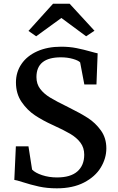

<svg xmlns="http://www.w3.org/2000/svg" viewBox="-20 -1003 633 1034"><path d="M57.1 0ZM65.4 -214.8H133.3L152.8 -89.8Q169.4 -72.3 206.5 -59.8Q243.7 -47.4 287.1 -47.4Q359.9 -47.4 396.7 -79.8Q433.6 -112.3 433.6 -169.9Q433.6 -207.5 413.3 -234.6Q393.1 -261.7 358.4 -282.2Q323.7 -302.7 263.2 -330.1Q210.4 -354 168.5 -381.8Q126.5 -409.7 96.2 -454.1Q65.9 -498.5 65.9 -559.1Q65.9 -614.7 95.7 -658.4Q125.5 -702.1 180.7 -726.8Q235.8 -751.5 309.1 -751.5Q354 -751.5 392.1 -743.9Q430.2 -736.3 471.2 -724.6Q492.7 -718.3 505.9 -715.8L499.5 -548.3H434.1L411.6 -667Q402.3 -677.2 372.6 -685.8Q342.8 -694.3 308.1 -694.3Q176.3 -694.3 176.3 -587.9Q176.3 -550.8 196.3 -524.4Q216.3 -498 249.5 -477.8Q282.7 -457.5 347.7 -425.8Q412.1 -394 453.1 -367.7Q494.1 -341.3 523.4 -300.5Q552.7 -259.8 552.7 -204.1Q552.7 -150.4 522.7 -100.8Q492.7 -51.3 432.4 -20Q372.1 11.2 286.1 11.2Q233.4 11.2 189.9 1.7Q146.5 -7.8 99.6 -22.9Q67.4 -33.2 57.1 -34.2ZM265.6 -982.9H355L488.8 -837.4L443.8 -807.6L310.5 -906.2L174.8 -807.6L133.3 -836.4Z"/></svg>

Font: Merriweather
Style: Regular
Weight: 400
Designer: Eben Sorkin
Foundry: Eben Sorkin
Version: Version 1.584; ttfautohint (v1.6)